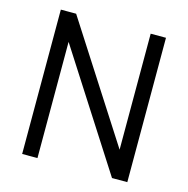

<svg xmlns="http://www.w3.org/2000/svg" viewBox="-103 -788 867 887"><g transform="rotate(15 331.0 -345.0)"><path d="M583 -690.4V0H509.8L153.3 -555.7V0H80.1V-690.4H153.3L509.8 -135.7V-690.4Z"/></g></svg>

Font: Altinn-DIN
Style: Regular
Weight: 400
Designer: Charles Nix
Foundry: Altinn
Version: Version 2.00